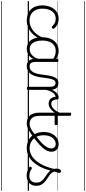

<svg xmlns="http://www.w3.org/2000/svg" viewBox="872 -1868 1442 3227"><g transform="rotate(90 1593.5 -255.0)"><path d="M325 17Q208 17 139.5 -52Q71 -121 71 -243Q71 -303 86.5 -353.5Q102 -404 131 -441Q160 -478 201.5 -498.5Q243 -519 296 -519Q342 -519 386.5 -499Q431 -479 461 -442Q466 -435 465.5 -428.5Q465 -422 456 -413Q447 -404 439.5 -404Q432 -404 425 -410Q396 -437 367 -453.5Q338 -470 293 -470Q256 -470 225 -455Q194 -440 172 -410.5Q150 -381 138 -339.5Q126 -298 126 -245Q126 -179 150.5 -130.5Q175 -82 220 -56Q265 -30 326 -30Q337 -30 342.5 -23Q348 -16 348 -6.5Q348 3 342.5 10Q337 17 325 17ZM0 436H522V446H0ZM0 -20H522V0H0ZM0 -505H522V-500H0ZM0 -956H522V-946H0Z M324 17Q315 17 310.5 10Q306 3 306 -6.5Q306 -16 311 -23Q316 -30 325 -30Q384 -30 437.5 -55Q491 -80 534.5 -127Q578 -174 607 -240Q611 -249 620 -248Q629 -247 635.5 -240.5Q642 -234 638 -224Q608 -145 559 -91.5Q510 -38 449.5 -10.5Q389 17 324 17ZM522 436V446ZM522 -20V0ZM522 -505V-500ZM522 -956V-946Z M799 17Q744 17 700 -12Q656 -41 631 -98Q606 -155 606 -238Q606 -288 615.5 -331Q625 -374 644 -408.5Q663 -443 690.5 -467.5Q718 -492 754.5 -505.5Q791 -519 836 -519Q874 -519 910.5 -506.5Q947 -494 983 -470V-419Q943 -449 908 -459.5Q873 -470 837 -470Q805 -470 777.5 -460.5Q750 -451 728.5 -432Q707 -413 692.5 -385.5Q678 -358 670 -322Q662 -286 662 -242Q662 -180 678.5 -133Q695 -86 727.5 -59.5Q760 -33 809 -33Q843 -33 875 -49Q907 -65 933.5 -101.5Q960 -138 977 -202L995 -159Q974 -85 940.5 -47Q907 -9 869.5 4Q832 17 799 17ZM1095 17Q1061 17 1037 7Q1013 -3 998 -22Q983 -41 975.5 -69Q968 -97 968 -132V-495Q968 -506 975 -510.5Q982 -515 996 -515Q1009 -515 1015 -510.5Q1021 -506 1021 -496V-133Q1021 -81 1038 -56Q1055 -31 1101 -31Q1108 -31 1112 -23.5Q1116 -16 1115.5 -7Q1115 2 1110.5 9.5Q1106 17 1095 17ZM522 436H1157V446H522ZM522 -20H1157V0H522ZM522 -505H1157V-500H522ZM522 -956H1157V-946H522Z M1092 17Q1083 17 1078.5 9.5Q1074 2 1074.5 -7Q1075 -16 1081 -23.5Q1087 -31 1098 -31Q1129 -31 1151.5 -45.5Q1174 -60 1191 -87.5Q1208 -115 1218.5 -155Q1229 -195 1235 -247Q1243 -318 1253.5 -369Q1264 -420 1279.5 -452Q1295 -484 1317.5 -499.5Q1340 -515 1373 -515Q1382 -515 1386.5 -508Q1391 -501 1390.5 -491.5Q1390 -482 1385 -474.5Q1380 -467 1371 -467Q1353 -467 1340 -455.5Q1327 -444 1317 -419Q1307 -394 1299.5 -354Q1292 -314 1285 -257Q1278 -186 1262.5 -134.5Q1247 -83 1223 -49Q1199 -15 1166.5 1Q1134 17 1092 17ZM1157 436H1257V446H1157ZM1157 -20H1257V0H1157ZM1157 -505H1257V-500H1157ZM1157 -956H1257V-946H1157Z M1464 15Q1451 15 1445 10.5Q1439 6 1439 -4V-374Q1439 -424 1422 -445.5Q1405 -467 1371 -467Q1361 -467 1356.5 -474.5Q1352 -482 1352 -491.5Q1352 -501 1357.5 -508Q1363 -515 1373 -515Q1397 -515 1416 -509.5Q1435 -504 1450 -491.5Q1465 -479 1474.5 -459.5Q1484 -440 1488 -412L1489 -403Q1501 -435 1517 -456.5Q1533 -478 1550.5 -492Q1568 -506 1585 -512.5Q1602 -519 1616 -519Q1626 -519 1631.5 -511.5Q1637 -504 1637 -494Q1637 -484 1631.5 -476.5Q1626 -469 1616 -469Q1598 -469 1579.5 -459Q1561 -449 1544 -428.5Q1527 -408 1513.5 -377Q1500 -346 1491 -304V-4Q1491 6 1484.5 10.5Q1478 15 1464 15ZM1257 436H1711V446H1257ZM1257 -20H1711V0H1257ZM1257 -505H1711V-500H1257ZM1257 -956H1711V-946H1257Z M1723 -351Q1668 -351 1638.5 -385.5Q1609 -420 1605 -485L1616 -519Q1634 -519 1643 -513Q1652 -507 1652 -494Q1652 -462 1661 -439.5Q1670 -417 1686.5 -406Q1703 -395 1726 -395Q1748 -395 1770 -406.5Q1792 -418 1812.5 -438.5Q1833 -459 1850 -485.5Q1867 -512 1877 -543Q1880 -550 1888.5 -549.5Q1897 -549 1904 -542.5Q1911 -536 1908 -525Q1891 -478 1863 -438.5Q1835 -399 1799 -375Q1763 -351 1723 -351ZM1711 436H1736V446H1711ZM1711 -20H1736V0H1711ZM1711 -505H1736V-500H1711ZM1711 -956H1736V-946H1711Z M2060 17Q2009 17 1973.5 2Q1938 -13 1916.5 -41.5Q1895 -70 1884.5 -110Q1874 -150 1874 -201V-711Q1874 -721 1880.5 -725.5Q1887 -730 1900 -730Q1914 -730 1920.5 -725.5Q1927 -721 1927 -711V-500H2064Q2075 -500 2079 -494Q2083 -488 2083 -475Q2083 -463 2079 -457.5Q2075 -452 2064 -452H1927V-213Q1927 -175 1933 -142Q1939 -109 1954.5 -84.5Q1970 -60 1997 -45.5Q2024 -31 2067 -31Q2077 -31 2082 -23.5Q2087 -16 2086.5 -7Q2086 2 2079.5 9.5Q2073 17 2060 17ZM1736 436H2124V446H1736ZM1736 -20H2124V0H1736ZM1736 -505H2124V-500H1736ZM1736 -956H2124V-946H1736Z M2059 17Q2048 17 2042.5 9.5Q2037 2 2037.5 -7Q2038 -16 2045 -23.5Q2052 -31 2065 -31Q2090 -31 2116.5 -41Q2143 -51 2174.5 -71Q2206 -91 2245 -123Q2253 -129 2260.5 -126Q2268 -123 2273 -116Q2278 -109 2278.5 -100Q2279 -91 2271 -85Q2228 -52 2190.5 -29Q2153 -6 2120.5 5.5Q2088 17 2059 17ZM2124 436V446ZM2124 -20V0ZM2124 -505V-500ZM2124 -956V-946Z M2259 -130Q2317 -175 2358.5 -212Q2400 -249 2425.5 -281Q2451 -313 2463 -341.5Q2475 -370 2475 -396Q2475 -432 2454 -451Q2433 -470 2397 -470Q2371 -470 2346 -457.5Q2321 -445 2300 -420Q2279 -395 2266.5 -357.5Q2254 -320 2254 -270Q2254 -205 2273.5 -159.5Q2293 -114 2325 -85.5Q2357 -57 2395.5 -44Q2434 -31 2471 -31Q2483 -31 2488.5 -23.5Q2494 -16 2494 -7Q2494 2 2488.5 9.5Q2483 17 2471 17Q2389 17 2327.5 -18.5Q2266 -54 2232.5 -118Q2199 -182 2199 -268Q2199 -323 2213.5 -369Q2228 -415 2255 -448.5Q2282 -482 2319.5 -500.5Q2357 -519 2403 -519Q2447 -519 2475.5 -502Q2504 -485 2517.5 -458Q2531 -431 2531 -400Q2531 -368 2518 -335Q2505 -302 2477.5 -266.5Q2450 -231 2405.5 -191Q2361 -151 2299 -103ZM2124 436H2612V446H2124ZM2124 -20H2612V0H2124ZM2124 -505H2612V-500H2124ZM2124 -956H2612V-946H2124Z M2471 17Q2459 17 2452.5 9.5Q2446 2 2446 -7Q2446 -16 2452.5 -23.5Q2459 -31 2471 -31Q2533 -31 2588.5 -61Q2644 -91 2690 -149Q2736 -207 2771 -289Q2806 -371 2828 -475Q2830 -484 2840 -485Q2850 -486 2859 -480Q2868 -474 2865 -459Q2844 -348 2807 -260Q2770 -172 2719 -110Q2668 -48 2605 -15.5Q2542 17 2471 17ZM2612 436H2637V446H2612ZM2612 -20H2637V0H2612ZM2612 -505H2637V-500H2612ZM2612 -956H2637V-946H2612Z M2935 19Q2893 19 2855 7Q2817 -5 2788 -27Q2782 -33 2781.5 -41.5Q2781 -50 2789 -59Q2796 -68 2803.5 -69.5Q2811 -71 2820 -65Q2848 -45 2875.5 -36Q2903 -27 2940 -27Q2991 -27 3020.5 -58.5Q3050 -90 3050 -144Q3050 -186 3033 -215.5Q3016 -245 2989 -266.5Q2962 -288 2932 -307.5Q2902 -327 2875 -350.5Q2848 -374 2831 -406Q2814 -438 2814 -485Q2814 -511 2824.5 -534.5Q2835 -558 2859 -558Q2872 -558 2879 -550.5Q2886 -543 2886 -530Q2886 -519 2880.5 -499.5Q2875 -480 2865 -456Q2866 -427 2884 -404.5Q2902 -382 2929 -363.5Q2956 -345 2986 -325Q3016 -305 3043 -280.5Q3070 -256 3087 -223Q3104 -190 3104 -144Q3104 -71 3058 -26Q3012 19 2935 19ZM2637 436H3187V446H2637ZM2637 -20H3187V0H2637ZM2637 -505H3187V-500H2637ZM2637 -956H3187V-946H2637Z"/></g></svg>

Font: Playwrite HU Guides
Style: Regular
Weight: 400
Designer: Veronika Burian, José Scaglione
Foundry: TypeTogether
Version: Version 1.003